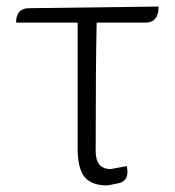

<svg xmlns="http://www.w3.org/2000/svg" viewBox="-20 -553 533 586"><path d="M308 13Q259 13 238 -13Q217 -40 217 -98V-484H29Q29 -528 69 -528L464 -533Q464 -484 424 -484H275Q272 -350 272 -92Q272 -37 318 -37L367 -46Q377 1 338 7Z"/></svg>

Font: Swei Half Moon CJK SC
Style: Light
Weight: 300
Version: Version 2.071